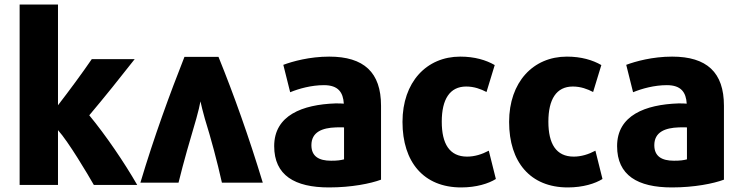

<svg xmlns="http://www.w3.org/2000/svg" viewBox="-20 -800 3249 841"><path d="M581 10H391C363 -39 280 -179 234 -230V10H66V-780H234V-339C285 -405 341 -481 382 -541H570C509 -463 436 -372 371 -295C443 -208 524 -89 581 10Z M595 0C655 -201 724 -389 788 -551H937C1004 -386 1070 -201 1131 0H952C931 -94 905 -191 877 -281C870 -307 860 -344 858 -356C856 -343 848 -309 840 -281C813 -190 784 -90 762 0Z M1649 -13C1603 4 1520 21 1421 21C1271 21 1181 -32 1181 -160C1181 -295 1305 -342 1449 -347C1463 -347 1477 -347 1486 -346C1483 -395 1462 -427 1399 -427C1344 -427 1290 -412 1251 -396L1221 -516C1261 -531 1336 -552 1422 -552C1574 -552 1649 -483 1649 -337ZM1487 -102V-242C1476 -242 1463 -243 1451 -242C1392 -240 1344 -222 1344 -164C1344 -115 1377 -96 1430 -96C1458 -96 1471 -98 1487 -102Z M2152 -16C2120 4 2067 21 2000 21C1836 21 1743 -90 1743 -266C1743 -440 1848 -552 1996 -552C2059 -552 2109 -537 2147 -515C2145 -510 2113 -402 2111 -397C2086 -410 2057 -421 2022 -421C1950 -421 1915 -365 1915 -267C1915 -170 1949 -114 2026 -114C2059 -114 2091 -124 2121 -140Z M2619 -16C2587 4 2534 21 2467 21C2303 21 2210 -90 2210 -266C2210 -440 2315 -552 2463 -552C2526 -552 2576 -537 2614 -515C2612 -510 2580 -402 2578 -397C2553 -410 2524 -421 2489 -421C2417 -421 2382 -365 2382 -267C2382 -170 2416 -114 2493 -114C2526 -114 2558 -124 2588 -140Z M3151 -13C3105 4 3022 21 2923 21C2773 21 2683 -32 2683 -160C2683 -295 2807 -342 2951 -347C2965 -347 2979 -347 2988 -346C2985 -395 2964 -427 2901 -427C2846 -427 2792 -412 2753 -396L2723 -516C2763 -531 2838 -552 2924 -552C3076 -552 3151 -483 3151 -337ZM2989 -102V-242C2978 -242 2965 -243 2953 -242C2894 -240 2846 -222 2846 -164C2846 -115 2879 -96 2932 -96C2960 -96 2973 -98 2989 -102Z"/></svg>

Font: Repo ExtraBold
Style: Bold
Weight: 700
Designer: Stefan Peev
Foundry: Context Ltd
Version: Version 1.502